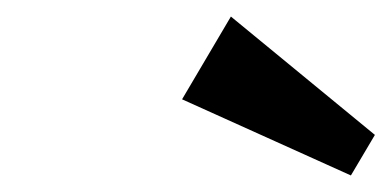

<svg xmlns="http://www.w3.org/2000/svg" viewBox="-20 -720 473 232"><path d="M404 -508 200 -600 259 -700 433 -557Z"/></svg>

Font: Zilla Slab
Style: Bold Italic
Weight: 700
Italic angle: -6°
Designer: Typotheque.com
Foundry: Typotheque type foundry
Version: Version 1.1; 2017; ttfautohint (v1.6)